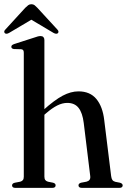

<svg xmlns="http://www.w3.org/2000/svg" viewBox="-22 -912 620 932"><path d="M193.5 -718V-55Q193.5 -44 197.8 -38.2Q202 -32.5 211 -30L236 -25Q248 -21.5 248 -12.5Q248 0 231.5 0H52.5Q44.5 0 40.5 -3.2Q36.5 -6.5 36.5 -12Q36.5 -16.5 39.8 -20Q43 -23.5 50 -25L76 -30Q85 -32.5 89.2 -38Q93.5 -43.5 93.5 -54.5V-656Q93.5 -664.5 90.5 -668.5Q87.5 -672.5 80.5 -673L45 -674Q39 -675 36 -677.8Q33 -680.5 33 -684.5Q33 -689.5 36.2 -692.5Q39.5 -695.5 47.5 -698.5L142.5 -729Q154.5 -733.5 161.8 -735.2Q169 -737 175 -737Q184 -737 188.8 -731.8Q193.5 -726.5 193.5 -718ZM181.5 -344.5 167 -359 187.5 -377Q242.5 -426.5 282.2 -447.5Q322 -468.5 359 -468.5Q415 -468.5 445.8 -431.5Q476.5 -394.5 484 -328.5L517.5 -57.5Q519 -45 523.5 -38.5Q528 -32 537.5 -29.5L560.5 -25Q567 -23 570.2 -19.8Q573.5 -16.5 573.5 -12Q573.5 -6.5 569.5 -3.2Q565.5 0 557 0H376Q359 0 359 -12.5Q359 -21 371 -25L397.5 -30Q407.5 -32.5 412.5 -39Q417.5 -45.5 416 -57.5L384.5 -315Q378.5 -364 359.5 -388.2Q340.5 -412.5 304.5 -412.5Q281 -412.5 256 -400Q231 -387.5 201.5 -362ZM150 -828H110.5L237.5 -752.5Q251 -745 258.5 -750.5Q261.5 -753 261.8 -757.8Q262 -762.5 257 -768L159.5 -874Q152 -882 145.8 -886.8Q139.5 -891.5 130.5 -891.5Q121.5 -891.5 115 -886.8Q108.5 -882 100.5 -874L3.5 -768Q-2 -762.5 -1.5 -757.8Q-1 -753 2 -750.5Q9.5 -745 22.5 -752.5Z"/></svg>

Font: Fraunces 60pt
Style: Regular
Weight: 400
Version: Version 1.000;[b76b70a41]